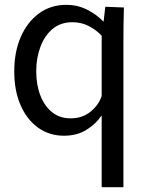

<svg xmlns="http://www.w3.org/2000/svg" viewBox="-20 -551 601 795"><path d="M401 -71H399Q379 -40 339.5 -14.5Q300 11 245 11Q184 11 137.5 -22.5Q91 -56 65 -116Q39 -176 39 -255Q39 -336 66 -398Q93 -460 141.5 -495.5Q190 -531 255 -531Q300 -531 339.5 -511.5Q379 -492 408 -462H409L416 -523L493 -520Q492 -488 491.5 -450Q491 -412 491 -372V224H401ZM272 -61Q322 -61 356 -89.5Q390 -118 401 -154V-403Q379 -427 348 -443Q317 -459 280 -459Q231 -459 198 -431.5Q165 -404 147.5 -357.5Q130 -311 130 -256Q130 -200 147 -156Q164 -112 195.5 -86.5Q227 -61 272 -61Z"/></svg>

Font: Murecho
Style: Regular
Weight: 400
Designer: Neil Summerour
Foundry: Positype
Version: Version 1.010; ttfautohint (v1.8.3)